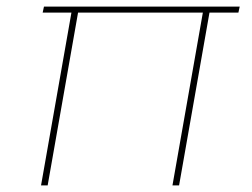

<svg xmlns="http://www.w3.org/2000/svg" viewBox="-20 -560 761 580"><path d="M108.9 -522 112.8 -540H704.1L700.2 -522H612.8L521 0H501L592.8 -522H215.8L124 0H104L195.8 -522Z"/></svg>

Font: SVN-Poppins Thin
Style: Italic
Weight: 100
Italic angle: -10°
Designer: Ninad Kale (Devanagari), Jonny Pinhorn (Latin)
Foundry: Indian Type Foundry
Version: Version 3.002 2017